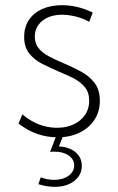

<svg xmlns="http://www.w3.org/2000/svg" viewBox="-20 -518 455 738"><path d="M51.3 -43 65.9 -78.6Q84.5 -62.5 106 -50.8Q127.4 -39.1 151.1 -33Q174.8 -26.9 198.7 -26.9Q253.4 -26.9 288.1 -55.9Q322.8 -85 322.8 -130.4Q322.8 -163.1 305.7 -183.6Q288.6 -204.1 261.5 -217.8Q234.4 -231.4 204.1 -243.7Q172.4 -257.3 142.1 -272.7Q111.8 -288.1 92.3 -312.7Q72.8 -337.4 72.8 -376.5Q72.8 -413.6 90.8 -440.9Q108.9 -468.3 141.8 -483.2Q174.8 -498 218.3 -498Q278.8 -498 336.4 -469.7L322.8 -434.1Q309.1 -442.4 291.5 -448.5Q273.9 -454.6 255.1 -458Q236.3 -461.4 218.8 -461.4Q172.4 -461.4 143.1 -438.2Q113.8 -415 113.8 -377Q113.8 -351.1 128.2 -333Q142.6 -314.9 167.7 -301.5Q192.9 -288.1 225.6 -274.4Q258.8 -260.3 290.5 -243.4Q322.3 -226.6 343 -200Q363.8 -173.3 363.8 -130.4Q363.8 -88.9 343 -57.4Q322.3 -25.9 285.6 -8.1Q249 9.8 201.2 9.8Q119.1 9.8 51.3 -43ZM127.4 189.9 136.7 163.6Q162.1 173.3 187.5 173.3Q221.7 173.3 243.4 157.7Q265.1 142.1 265.1 118.2Q265.1 94.2 243.9 79.6Q222.7 64.9 189.5 64.9Q185.1 64.9 180.9 64.9Q176.8 64.9 172.4 65.9L199.2 -3.4H225.6L206.5 44.9Q244.6 46.4 269.5 66.4Q294.4 86.4 294.4 119.6Q294.4 154.8 265.4 177.5Q236.3 200.2 190.4 200.2Q160.2 200.2 127.4 189.9Z"/></svg>

Font: Kumbh Sans ExtraLight
Style: Regular
Weight: 250
Version: Version 1.005